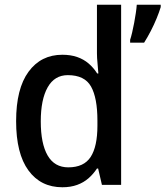

<svg xmlns="http://www.w3.org/2000/svg" viewBox="-20 -780 698 810"><path d="M243 10Q152 10 100 -61Q48 -132 48 -269Q48 -406 100.5 -477.5Q153 -549 243 -549Q278 -549 305.5 -539.5Q333 -530 354 -512Q375 -494 390 -470H395Q394 -488 391.5 -512Q389 -536 389 -555V-760H491V0H410L394 -69H389Q374 -46 353.5 -28Q333 -10 305.5 0Q278 10 243 10ZM268 -74Q334 -74 362.5 -118Q391 -162 391 -250V-271Q391 -367 364 -415Q337 -463 266 -463Q210 -463 181 -411.5Q152 -360 152 -268Q152 -174 181 -124Q210 -74 268 -74ZM658 -750Q652 -730 641 -703Q630 -676 616 -649Q602 -622 588 -600H529V-612Q533 -624 537.5 -643Q542 -662 546 -683.5Q550 -705 553 -725Q556 -745 557 -760H658Z"/></svg>

Font: Noto Sans Hebrew SemiCondensed Medium
Style: Regular
Weight: 500
Width: 4
Designer: Monotype Design Team
Foundry: Monotype Imaging Inc.
Version: Version 2.003